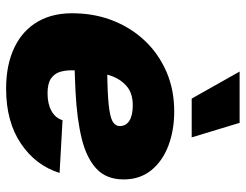

<svg xmlns="http://www.w3.org/2000/svg" viewBox="-109 -695 816 638"><g transform="rotate(90 299.0 -376.0)"><path d="M274.4 11.7Q195.3 11.7 137.7 -15.9Q80.1 -43.5 50.5 -95.9Q21 -148.4 24.4 -222.7Q26.4 -289.1 50.3 -347.7Q74.2 -406.2 116.9 -450.9Q159.7 -495.6 218.8 -521.2Q277.8 -546.9 350.6 -546.9Q412.6 -546.9 463.9 -527.6Q515.1 -508.3 545.7 -470.7Q576.2 -433.1 576.2 -378.9Q576.2 -322.3 541.3 -289.1Q506.3 -255.9 441.2 -239.7Q376 -223.6 284.9 -219Q193.8 -214.4 81.1 -214.4L99.1 -323.2Q196.3 -323.2 255.6 -325Q314.9 -326.7 345.9 -331.5Q377 -336.4 387.9 -345Q398.9 -353.5 398.9 -366.2Q398.9 -386.7 381.1 -397.9Q363.3 -409.2 330.1 -409.2Q289.6 -409.2 266.1 -388.7Q242.7 -368.2 231.9 -336.9Q221.2 -305.7 217.8 -273.4Q214.4 -241.2 213.9 -217.8Q212.4 -190.9 218 -170.2Q223.6 -149.4 240.5 -137.7Q257.3 -126 290 -126Q324.7 -126 348.4 -138.9Q372.1 -151.9 379.4 -175.8L554.7 -166Q529.8 -86.4 457 -37.4Q384.3 11.7 274.4 11.7ZM307.6 -605 217.8 -764.2H388.2L436.5 -605Z"/></g></svg>

Font: Inter 18pt Black
Style: Italic
Weight: 900
Italic angle: -9.3988°
Designer: Rasmus Andersson
Foundry: rsms
Version: Version 4.001;git-66647c0bb